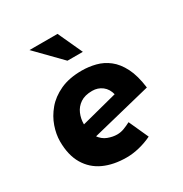

<svg xmlns="http://www.w3.org/2000/svg" viewBox="-160 -788 874 919"><g transform="rotate(-30 277.5 -328.0)"><path d="M293 -107Q313 -107 331.5 -114Q350 -121 369 -131L418 -23Q385 -7 348.5 2Q312 11 278 11Q206 11 152.5 -13.5Q99 -38 69 -88.5Q39 -139 39 -215Q39 -254 53.5 -296Q68 -338 98.5 -374.5Q129 -411 178.5 -434Q228 -457 298 -457Q336 -457 373.5 -447.5Q411 -438 442.5 -413.5Q474 -389 496.5 -345Q519 -301 528 -231L176 -144L154 -222L428 -293L379 -278Q371 -312 347.5 -330Q324 -348 293 -348Q252 -348 227 -331Q202 -314 190.5 -287Q179 -260 179 -231Q179 -181 197.5 -154Q216 -127 242.5 -117Q269 -107 293 -107ZM286 -667 348 -532H263L131 -667Z"/></g></svg>

Font: Josefin Sans Thin
Style: Bold Italic
Weight: 700
Italic angle: -7°
Version: Version 2.000